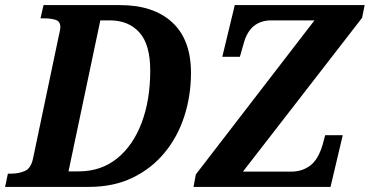

<svg xmlns="http://www.w3.org/2000/svg" viewBox="-42 -734 1452 754"><path d="M-22 0 -11 -52H2Q31 -52 55.5 -62.5Q80 -73 88 -113L188 -589Q191 -602 193 -612Q195 -622 195 -628Q195 -650 176.5 -656Q158 -662 129 -662H117L129 -714H429Q561 -714 634.5 -646Q708 -578 708 -448Q708 -359 682 -278Q656 -197 604.5 -134.5Q553 -72 478.5 -36Q404 0 307 0ZM267 -61Q355 -61 418 -112Q481 -163 514.5 -252.5Q548 -342 548 -457Q548 -559 505.5 -606.5Q463 -654 389 -654H352L227 -61ZM718 0 727 -49 1193 -654H1024Q941 -654 916 -567L900 -511H831L880 -714H1390L1380 -664L912 -60H1101Q1145 -60 1176.5 -84Q1208 -108 1225 -166L1235 -203H1304L1256 0Z"/></svg>

Font: Noto Serif SemiCondensed
Style: Bold Italic
Weight: 700
Width: 4
Italic angle: -12°
Designer: Monotype Design Team
Foundry: Monotype Imaging Inc.
Version: Version 2.014